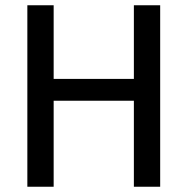

<svg xmlns="http://www.w3.org/2000/svg" viewBox="-20 -710 713 730"><path d="M184 -690V0H84V-690ZM500 -410V-327H176V-410ZM589 -690V0H489V-690Z"/></svg>

Font: Exo 2 Medium
Style: Regular
Weight: 500
Designer: Natanael Gama
Foundry: Natanael Gama
Version: Version 2.010